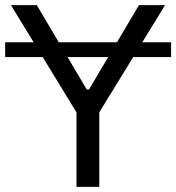

<svg xmlns="http://www.w3.org/2000/svg" viewBox="-25 -727 686 747"><path d="M640.6 -504.9H-4.9V-562.5H640.6ZM118.2 -707 312.5 -378.9H321.3L515.6 -707H617.2L361.3 -290V0H272.5V-290L17.6 -707Z"/></svg>

Font: Pretendard GOV Variable
Style: Regular
Weight: 400
Designer: Base glyphs from Inter by Rasmus Andersson; Hangul glyphs from Noto Sans CJK(Source Han Sans) by Jang Soo-young and Kang
Foundry: Kil Hyung-jin
Version: Version 1.307;Glyphs 3.2 (3192)